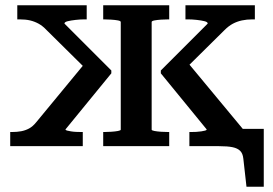

<svg xmlns="http://www.w3.org/2000/svg" viewBox="-20 -558 1044 733"><path d="M911 0H703V-54H709Q719 -54 729 -54.5Q739 -55 748.5 -56.5Q758 -58 763.5 -59.5Q769 -61 769 -64L594 -278V-289L773 -468Q773 -474 761 -477Q749 -480 731.5 -482Q714 -484 699 -484H688V-538H953V-484H943Q922 -484 903.5 -480Q885 -476 869 -467.5Q853 -459 837 -443L666 -274L682 -337L911 -61ZM19 0V-54H26Q45 -54 61 -57Q77 -60 91 -67.5Q105 -75 118 -91L321 -337L329 -274L158 -443Q143 -459 127.5 -467.5Q112 -476 95 -480Q78 -484 56 -484H46V-538H311V-484H301Q286 -484 268.5 -482Q251 -480 238.5 -477Q226 -474 226 -468L405 -289V-278L230 -64Q230 -61 236 -59.5Q242 -58 251 -56.5Q260 -55 270.5 -54.5Q281 -54 291 -54H296V0ZM795 0V-66H987V155H921L909 48Q907 28 897 18Q887 8 868 4Q849 0 816 0ZM374 -484V-538H626V-484H622Q609 -484 594.5 -483Q580 -482 569.5 -480Q559 -478 559 -474V-63Q559 -60 569.5 -58Q580 -56 594.5 -55Q609 -54 622 -54H626V0H374V-54H378Q390 -54 405 -55Q420 -56 430.5 -58Q441 -60 441 -63V-474Q441 -478 430.5 -480Q420 -482 405 -483Q390 -484 378 -484Z"/></svg>

Font: Roboto Serif Medium
Style: Regular
Weight: 500
Designer: Greg Gazdowicz
Foundry: Commercial Type
Version: Version 1.008